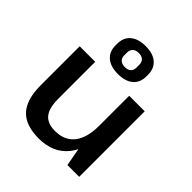

<svg xmlns="http://www.w3.org/2000/svg" viewBox="-219 -962 1119 1119"><g transform="rotate(45 340.5 -402.0)"><path d="M196 -236Q196 -159 224.5 -124Q253 -89 315 -89Q394 -89 435 -141.5Q476 -194 476 -293L525 -369V-301Q525 -151 461.5 -71Q398 9 279 9Q170 9 119 -46.5Q68 -102 68 -220V-540H196ZM604 0H507L476 -168V-540H604ZM340 -583Q279 -583 245.5 -611.5Q212 -640 212 -691V-705Q212 -756 245.5 -784.5Q279 -813 340 -813Q400 -813 433.5 -784.5Q467 -756 467 -705V-691Q467 -639 433.5 -611Q400 -583 340 -583ZM340 -640Q364 -640 377 -652Q390 -664 390 -686V-709Q390 -732 377 -744Q364 -756 340 -756Q316 -756 302.5 -744Q289 -732 289 -709V-686Q289 -664 302.5 -652Q316 -640 340 -640Z"/></g></svg>

Font: Pathway Extreme 12pt SemiBold
Style: Regular
Weight: 600
Version: Version 1.001;gftools[0.9.26]